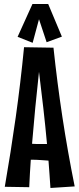

<svg xmlns="http://www.w3.org/2000/svg" viewBox="-20 -935 393 959"><path d="M231.9 3.9Q229.5 -29.8 227.3 -64Q225.1 -98.1 222.2 -132.8Q200.7 -134.3 180.7 -135.7Q160.6 -137.2 140.1 -137.2H133.8Q131.3 -102.1 129.4 -67.9Q127.4 -33.7 126 0L3.9 -2Q34.2 -176.3 58.6 -349.6Q83 -522.9 100.1 -699.2L247.1 -696.8Q265.6 -522.5 291.7 -350.3Q317.9 -178.2 353 -3.9ZM174.8 -576.2Q165 -486.3 156.2 -397Q147.5 -307.6 140.1 -216.8Q150.4 -215.8 161.1 -215.8Q171.9 -215.8 183.1 -215.8H214.8Q206.5 -306.6 196.3 -396Q186 -485.4 174.8 -576.2ZM289.1 -752 212.9 -724.1 174.8 -838.9 143.1 -721.2 67.9 -751 142.1 -915H220.7Z"/></svg>

Font: Mouse Memoirs
Style: Regular
Weight: 400
Version: Version 1.000